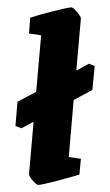

<svg xmlns="http://www.w3.org/2000/svg" viewBox="-63 -696 424 739"><g transform="rotate(-5 149.0 -326.0)"><path d="M219 -305 181 -88 227 -77 216 -17Q183 -10 127.5 -0.5Q72 9 56 9Q49 9 35.5 -9Q22 -27 23 -36L58 -235L9 -214L-13 -225L3 -317L78 -349L116 -564L70 -575L80 -635Q107 -642 165.5 -651.5Q224 -661 241 -661Q247 -661 261 -641.5Q275 -622 274 -615L239 -417L290 -439L311 -428L294 -337Z"/></g></svg>

Font: Grenze ExtraBold
Style: Italic
Weight: 800
Italic angle: -10°
Designer: Renata Polastri
Foundry: Omnibus-Type
Version: Version 1.002; ttfautohint (v1.8)